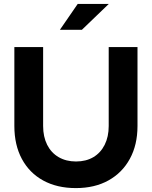

<svg xmlns="http://www.w3.org/2000/svg" viewBox="-20 -937 765 967"><path d="M362 10.3Q267.3 10.3 197.6 -27.9Q128 -66.1 90.1 -136.6Q52.3 -207 52.3 -302.4V-700H197.2V-302.4Q197.2 -248.3 217.5 -207.8Q237.8 -167.4 275.4 -145.5Q313 -123.7 362.7 -123.7Q413.4 -123.7 450.2 -145.5Q487 -167.4 507.2 -207.8Q527.5 -248.3 527.5 -302.4V-700H672.5V-302.4Q672.5 -207.7 634.1 -137.3Q595.8 -66.9 526.2 -28.3Q456.7 10.3 362 10.3ZM281.6 -786.8 371.3 -917.1H527.8L392.3 -786.8Z"/></svg>

Font: Red Hat Display
Style: Regular
Weight: 300
Designer: Pentagram, MCKL
Foundry: Pentagram, MCKL
Version: Version 1.023